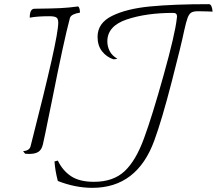

<svg xmlns="http://www.w3.org/2000/svg" viewBox="-20 -735 1042 923"><path d="M91 -8Q122 -11 127 -32Q196 -302 228 -444.5Q260 -587 260 -626Q260 -645 251 -651Q242 -657 217 -657Q158 -657 123 -650Q123 -693 146 -693Q232 -694 271.5 -696Q311 -698 355 -704Q360 -702 362.5 -692Q365 -682 364 -674Q347 -672 333 -665.5Q319 -659 316 -648Q287 -540 230 -252Q220 -206 209.5 -152Q199 -98 186 -40Q180 -15 164.5 -5Q149 5 120 5L101 4ZM258 135Q245 86 242 41L258 37Q281 85 321.5 112Q362 139 432 139Q525 139 579.5 87.5Q634 36 673 -72Q711 -175 766.5 -373.5Q822 -572 830 -647L831 -656Q831 -673 813 -673Q683 -673 589.5 -641.5Q496 -610 496 -536Q496 -511 507.5 -489Q519 -467 544 -453Q538 -450 525 -450Q492 -461 470.5 -488.5Q449 -516 449 -558Q449 -624 518.5 -658.5Q588 -693 701.5 -704Q815 -715 984 -715Q999 -715 1002 -679Q991 -679 981 -680L933 -681Q910 -681 899.5 -674.5Q889 -668 882 -649.5Q875 -631 865 -586Q853 -526 805.5 -342Q758 -158 722 -60Q639 168 424 168Q342 168 258 135Z"/></svg>

Font: Charmonman
Style: Regular
Weight: 400
Designer: Ekaluck Peanpanawate
Foundry: Cadson Demak Co.,Ltd.
Version: Version 1.000; ttfautohint (v1.6)